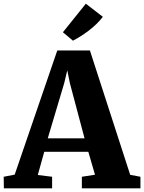

<svg xmlns="http://www.w3.org/2000/svg" viewBox="-41 -1019 780 1039"><path d="M38.5 -74 269 -746H445.5L663.5 -73L719 -62.5V0H402V-62.5L473 -73.5L437 -197.5H198.5L163.5 -72L241 -62.5V0H-20L-21 -62.5ZM416.5 -270.5 337 -569.5 323 -638.5 306.5 -569 217.5 -270.5ZM353.5 -799 299.5 -844.5 423.5 -999 515.5 -928Q500 -907.5 480.2 -888.5Q460.5 -869.5 438.8 -853Q417 -836.5 395.5 -823Q374 -809.5 354 -799Z"/></svg>

Font: Merriweather 28pt Black
Style: Regular
Weight: 900
Version: Version 2.100